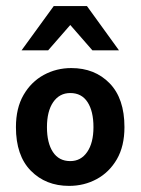

<svg xmlns="http://www.w3.org/2000/svg" viewBox="-20 -606 465 635"><path d="M208.5 8.8Q131.3 8.8 82 -41.3Q32.7 -91.3 32.7 -185.5Q32.7 -248.5 57.9 -292Q83 -335.4 124.8 -358.2Q166.5 -380.9 215.8 -380.9Q293.5 -380.9 342.5 -330.6Q391.6 -280.3 391.6 -185.5Q391.6 -122.6 366.5 -79.3Q341.3 -36.1 299.8 -13.7Q258.3 8.8 208.5 8.8ZM212.4 -73.2Q247.6 -73.2 268.3 -103.3Q289.1 -133.3 289.1 -185.5Q289.1 -238.3 269.5 -268.3Q250 -298.3 212.4 -298.3Q176.8 -298.3 156 -268.3Q135.3 -238.3 135.3 -185.5Q135.3 -133.3 155 -103.3Q174.8 -73.2 212.4 -73.2ZM51.3 -439.5 157.7 -585.9H267.6L373.5 -439.5H285.6L212.4 -523.4L139.2 -439.5Z"/></svg>

Font: Harmattan
Style: Bold
Weight: 700
Designer: George W. Nuss III and SIL International
Foundry: SIL International
Version: Version 4.000